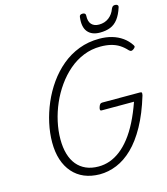

<svg xmlns="http://www.w3.org/2000/svg" viewBox="-187 -1522 1463 1682"><g transform="rotate(-15 544.5 -680.5)"><path d="M506 19Q428 18 367 -7.5Q306 -33 262.5 -82.5Q219 -132 196.5 -201Q174 -270 174 -358Q174 -442 193.5 -531.5Q213 -621 250 -707.5Q287 -794 341 -870.5Q395 -947 465 -1005.5Q535 -1064 621 -1097Q707 -1130 807 -1130Q869 -1130 921 -1115Q973 -1100 1014.5 -1070.5Q1056 -1041 1084 -998Q1092 -987 1088 -979Q1084 -971 1071 -962Q1059 -954 1050.5 -954.5Q1042 -955 1031 -966Q1002 -998 969 -1019Q936 -1040 894 -1050.5Q852 -1061 799 -1061Q717 -1061 644.5 -1031.5Q572 -1002 511.5 -950Q451 -898 402.5 -829.5Q354 -761 320.5 -684Q287 -607 269 -525.5Q251 -444 251 -366Q251 -291 268 -232.5Q285 -174 318.5 -133.5Q352 -93 401 -71.5Q450 -50 514 -50Q567 -50 616.5 -67.5Q666 -85 713 -121Q760 -157 803.5 -212.5Q847 -268 886 -344.5Q925 -421 959 -518H667Q654 -518 652.5 -526.5Q651 -535 656 -551Q662 -569 669 -576Q676 -583 689 -583H1030Q1044 -583 1046.5 -576.5Q1049 -570 1045 -552Q998 -397 937.5 -288Q877 -179 807.5 -111.5Q738 -44 661.5 -12.5Q585 19 506 19ZM829 -1180Q755 -1180 718.5 -1224Q682 -1268 693 -1356Q694 -1369 701.5 -1374.5Q709 -1380 723 -1380Q736 -1380 743.5 -1374Q751 -1368 750 -1356Q747 -1302 771 -1276Q795 -1250 839 -1250Q891 -1250 928.5 -1278.5Q966 -1307 983 -1355Q990 -1370 997.5 -1375Q1005 -1380 1017 -1380Q1032 -1380 1039.5 -1372.5Q1047 -1365 1043 -1352Q1023 -1289 993.5 -1250.5Q964 -1212 923.5 -1196Q883 -1180 829 -1180Z"/></g></svg>

Font: Playwrite CU Light
Style: Regular
Weight: 300
Designer: Veronika Burian, José Scaglione
Foundry: TypeTogether
Version: Version 1.002